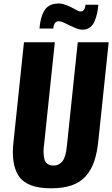

<svg xmlns="http://www.w3.org/2000/svg" viewBox="-20 -1047 631 1079"><path d="M450.2 -880.4Q447.8 -880.4 445.3 -880.4Q425.8 -879.9 401.4 -890.6Q374 -902.3 349.1 -915Q324.2 -927.7 310.5 -927.7Q283.2 -927.7 279.3 -886.7H201.7Q204.6 -918.9 210.7 -942.4Q216.8 -965.8 227.8 -985.1Q238.8 -1004.4 256.8 -1014.9Q274.9 -1025.4 299.8 -1026.9Q303.7 -1027.3 308.1 -1027.3Q330.1 -1027.3 352.1 -1018.6Q378.4 -1008.3 399.4 -996.1Q420.4 -983.9 429.2 -982.9Q443.8 -981 451.4 -991.2Q459 -1001.5 460.4 -1020.5H532.7Q530.3 -992.7 525.4 -970.7Q520.5 -948.7 511.5 -927.5Q502.4 -906.2 486.8 -894Q471.2 -881.8 450.2 -880.4ZM55.7 -141.6Q52.2 -165 52.2 -191.9Q52.2 -222.2 56.6 -256.3L114.7 -809.6H288.1L227.5 -231.4Q224.6 -214.4 224.6 -197.3Q224.6 -193.8 224.6 -189.9Q225.6 -169.4 229.5 -153.1Q233.4 -136.7 246.1 -126.7Q258.8 -116.7 280.3 -116.7Q297.4 -116.7 310.3 -123.5Q323.2 -130.4 331.1 -140.6Q338.9 -150.9 344.2 -167.2Q349.6 -183.6 352.1 -197.8Q354.5 -211.9 356.4 -231.4L417 -809.6H590.8L532.7 -256.3Q525.9 -189 509.8 -141.4Q493.7 -93.8 463.1 -58.3Q432.6 -22.9 384 -5.9Q335.4 11.2 266.6 11.2Q197.8 11.2 152.8 -6.3Q107.9 -23.9 85.2 -57.9Q62.5 -91.8 55.7 -141.6Z"/></svg>

Font: Oswald
Style: Bold
Weight: 700
Designer: Vernon Adams
Foundry: Vernon Adams
Version: 3.0; ttfautohint (v0.94.23-7a4d-dirty) -l 8 -r 50 -G 200 -x 